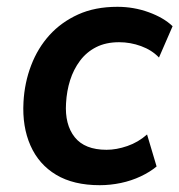

<svg xmlns="http://www.w3.org/2000/svg" viewBox="-20 -534 527 564"><path d="M273 10Q196 10 145 -20.5Q94 -51 69.5 -106.5Q45 -162 49 -234Q52 -291 71.5 -342Q91 -393 125.5 -431Q160 -469 209.5 -491.5Q259 -514 325 -514Q373 -514 417 -498Q461 -482 487 -457L447 -365Q426 -387 394.5 -398.5Q363 -410 330 -410Q291 -410 262.5 -395.5Q234 -381 215 -355.5Q196 -330 186 -298.5Q176 -267 174 -231Q170 -168 199.5 -131Q229 -94 293 -94Q322 -94 354 -105Q386 -116 412 -139L440 -45Q421 -29 393.5 -16Q366 -3 335 3.5Q304 10 273 10Z"/></svg>

Font: Nunitoga
Style: Bold Italic
Weight: 700
Italic angle: -9°
Designer: Vernon Adams
Foundry: Vernon Adams
Version: Version 1.0